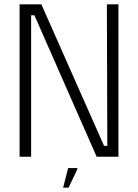

<svg xmlns="http://www.w3.org/2000/svg" viewBox="-20 -720 635 882"><path d="M471 -700H524V0H424L138 -650H123V0H70V-700H170L458 -50H473ZM295 142H270L293 52H335V58Z"/></svg>

Font: Phudu Light
Style: Regular
Weight: 300
Version: Version 1.005;gftools[0.9.23]